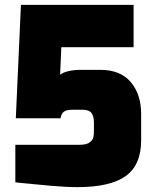

<svg xmlns="http://www.w3.org/2000/svg" viewBox="-20 -763 632 789"><path d="M67 -11 43 -14V-168H307Q335 -168 348 -177.5Q361 -187 363.5 -198.5Q366 -210 366 -228V-259Q366 -285 356 -298.5Q346 -312 320 -312H276Q253 -312 242 -303.5Q231 -295 229 -277H45L66 -743H529V-569H232L227 -456Q254 -476 316 -476H392Q475 -476 517.5 -425.5Q560 -375 560 -295V-186Q560 -85 496.5 -39.5Q433 6 298 6Q253 6 190 0.5Q127 -5 67 -11Z"/></svg>

Font: Exo Black
Style: Regular
Weight: 900
Designer: Natanael Gama
Foundry: Natanael Gama
Version: Version 1.500; ttfautohint (v1.6)